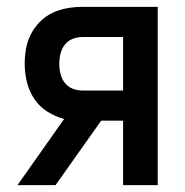

<svg xmlns="http://www.w3.org/2000/svg" viewBox="-20 -540 540 560"><path d="M31 0 167 -193Q141 -200 118 -214.5Q95 -229 80 -251.5Q65 -274 58.5 -300.5Q52 -327 52 -354Q52 -376 56 -398.5Q60 -421 70.5 -441Q81 -461 97 -477Q113 -493 133 -502.5Q153 -512 175.5 -516Q198 -520 220 -520H440V0H339V-188H275L142 0ZM220 -276H339V-432H220Q205 -432 191.5 -426.5Q178 -421 169 -409.5Q160 -398 156.5 -383.5Q153 -369 153 -354Q153 -339 156.5 -324.5Q160 -310 169 -298.5Q178 -287 191.5 -281.5Q205 -276 220 -276Z"/></svg>

Font: Iosevka SS04 Semibold
Style: Regular
Weight: 600
Monospace: yes
Designer: Belleve Invis
Foundry: Belleve Invis
Version: Version 19.0.0; ttfautohint (v1.8.4)